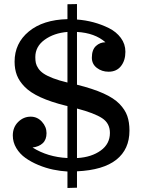

<svg xmlns="http://www.w3.org/2000/svg" viewBox="-20 -831 721 945"><path d="M51.8 -527.3Q51.8 -618.2 121.8 -676Q191.9 -733.9 312 -736.8V-810.1L358.9 -811V-734.9Q400.4 -731.9 439.7 -721.4Q479 -710.9 515.6 -692.9Q552.2 -674.8 574.7 -644.5Q597.2 -614.3 597.2 -576.2Q597.2 -533.2 575.4 -505.6Q553.7 -478 514.2 -478Q481.4 -478 456.8 -496.8Q432.1 -515.6 432.1 -546.9Q432.1 -585.9 452.1 -604.5Q472.2 -623 499 -623Q446.8 -668.9 358.9 -673.8V-414.1Q437.5 -394.5 489 -371.3Q540.5 -348.1 568.1 -319.6Q595.7 -291 606.4 -260.3Q617.2 -229.5 617.2 -188Q617.2 -96.2 552.5 -44.9Q487.8 6.3 358.9 12.2V92.8L312 94.2V13.2Q277.3 11.2 241.2 3.7Q205.1 -3.9 169.2 -18.8Q133.3 -33.7 105.5 -53.5Q77.6 -73.2 60.3 -102.1Q43 -130.9 43 -164.1Q43 -204.6 69.3 -230.7Q95.7 -256.8 130.9 -256.8Q163.6 -256.8 186.3 -231.9Q209 -207 209 -175.8Q209 -143.6 190.4 -126.2Q171.9 -108.9 140.1 -105Q214.4 -58.1 312 -53.2V-309.1Q309.1 -309.1 303.2 -311Q230 -329.1 179.4 -352.3Q128.9 -375.5 101.6 -403.6Q74.2 -431.6 63 -461.2Q51.8 -490.7 51.8 -527.3ZM358.9 -53.2H361.8Q430.7 -57.6 475.8 -90.1Q521 -122.6 521 -176.8Q521 -224.1 482.7 -249.3Q444.3 -274.4 358.9 -296.9ZM312 -424.8V-673.8Q245.6 -668.5 199.7 -635.3Q153.8 -602.1 153.8 -549.8Q153.8 -533.2 156.5 -520.8Q159.2 -508.3 168.7 -494.1Q178.2 -480 194.8 -468.8Q211.4 -457.5 241 -446Q270.5 -434.6 312 -424.8Z"/></svg>

Font: Trocchi
Style: Regular
Weight: 400
Designer: vernon adams
Version: Version 1.0; ttfautohint (v0.8) -l 6 -r 50 -G 100